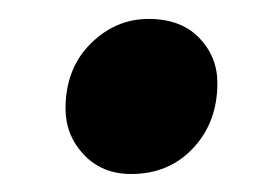

<svg xmlns="http://www.w3.org/2000/svg" viewBox="-20 -176 278 208"><path d="M122 12.5Q90.5 12.5 70.8 -8.5Q51 -29.5 51 -58.5Q51 -101.5 78 -128.5Q105 -155.5 141 -155.5Q176 -155.5 195.8 -135Q215.5 -114.5 215.5 -86Q215.5 -43.5 189.2 -15.5Q163 12.5 122 12.5Z"/></svg>

Font: Overpass ExtraBold
Style: Italic
Weight: 800
Italic angle: -10°
Designer: Delve Withrington, Dave Bailey, Thomas Jockin
Foundry: Delve Fonts LLC
Version: Version 4.000